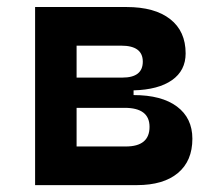

<svg xmlns="http://www.w3.org/2000/svg" viewBox="-20 -538 626 558"><path d="M82 0V-517.6H347.7Q429.7 -517.6 474.6 -482.4Q519.5 -447.3 519.5 -382.8Q519.5 -333 480 -305.2Q440.4 -277.3 368.2 -275.4V-261.7Q449.7 -261.7 494.4 -228.3Q539.1 -194.8 539.1 -134.8Q539.1 -70.3 497.1 -35.2Q455.1 0 377.9 0ZM202.6 -112.3H345.7Q414.6 -112.3 414.6 -169.4Q414.6 -224.6 342.3 -224.6H202.6ZM202.6 -312.5H335.9Q395 -312.5 395 -358.9Q395 -405.3 332.5 -405.3H202.6Z"/></svg>

Font: Cascadia Mono PL SemiBold
Style: Regular
Weight: 600
Monospace: yes
Designer: Aaron Bell
Foundry: Saja Typeworks
Version: Version 2404.023; ttfautohint (v1.8.4)